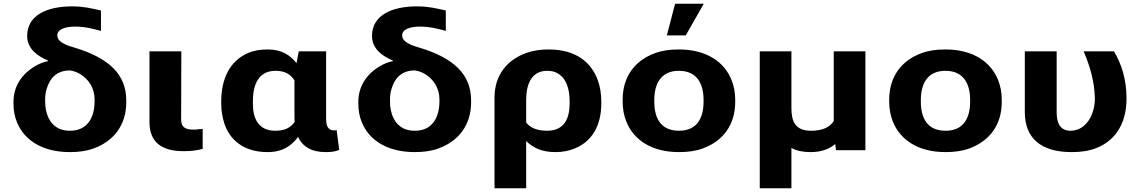

<svg xmlns="http://www.w3.org/2000/svg" viewBox="-20 -802 6097 1025"><path d="M381 -660C434 -660 479 -648 519 -637V-746C470 -757 427 -768 365 -768C231 -768 125 -721 125 -610C125 -543 178 -503 236 -479L237 -476C212 -471 188 -461 166 -448C103 -411 52 -347 52 -259V-249C52 -212 58 -178 72 -146C111 -54 205 10 354 10C401 10 444 4 481 -10C585 -48 654 -132 654 -256V-266C654 -335 631 -392 585 -438C539 -484 470 -520 380 -547C360 -553 343 -558 331 -564C309 -574 286 -588 286 -613C286 -648 333 -660 381 -660ZM221 -262V-272C221 -293 224 -312 230 -330C245 -380 279 -426 354 -426C374 -423 393 -416 409 -406C452 -380 485 -332 485 -272V-262C485 -181 451 -104 354 -104C331 -104 311 -108 294 -116C244 -141 221 -195 221 -262Z M960 5C1001 5 1032 1 1062 -7V-114L1041 -112C1033 -111 1023 -110 1013 -110C966 -110 947 -125 947 -165L948 -528H778V-150C778 -47 838 5 960 5Z M1409 -538C1368 -538 1333 -532 1302 -518C1207 -476 1161 -382 1161 -260V-250C1161 -212 1167 -177 1177 -145C1205 -58 1278 10 1408 10C1491 10 1538 -26 1571 -71C1594 -22 1640 10 1718 10C1749 10 1768 8 1791 -2L1777 -108C1773 -106 1769 -106 1763 -106C1726 -106 1721 -138 1721 -171V-528H1575L1563 -465C1530 -506 1486 -538 1409 -538ZM1552 -373V-171C1552 -164 1553 -158 1553 -151C1533 -122 1502 -104 1450 -104C1357 -104 1330 -172 1330 -250V-260C1330 -341 1354 -424 1451 -424C1504 -424 1533 -403 1552 -373Z M2222 -660C2275 -660 2320 -648 2360 -637V-746C2311 -757 2268 -768 2206 -768C2072 -768 1966 -721 1966 -610C1966 -543 2019 -503 2077 -479L2078 -476C2053 -471 2029 -461 2007 -448C1944 -411 1893 -347 1893 -259V-249C1893 -212 1899 -178 1913 -146C1952 -54 2046 10 2195 10C2242 10 2285 4 2322 -10C2426 -48 2495 -132 2495 -256V-266C2495 -335 2472 -392 2426 -438C2380 -484 2311 -520 2221 -547C2201 -553 2184 -558 2172 -564C2150 -574 2127 -588 2127 -613C2127 -648 2174 -660 2222 -660ZM2062 -262V-272C2062 -293 2065 -312 2071 -330C2086 -380 2120 -426 2195 -426C2215 -423 2234 -416 2250 -406C2293 -380 2326 -332 2326 -272V-262C2326 -181 2292 -104 2195 -104C2172 -104 2152 -108 2135 -116C2085 -141 2062 -195 2062 -262Z M2945 10C2984 10 3019 3 3050 -10C3143 -49 3190 -134 3190 -250V-260C3190 -301 3184 -338 3172 -372C3138 -468 3056 -538 2909 -538C2864 -538 2825 -532 2789 -519C2688 -483 2620 -401 2620 -282V203H2789V-49C2825 -14 2871 10 2945 10ZM2901 -104C2847 -104 2810 -120 2789 -148V-270C2789 -344 2813 -424 2901 -424C2923 -424 2941 -420 2956 -411C3004 -384 3021 -327 3021 -260V-250C3021 -172 2994 -104 2901 -104Z M3304 -269V-259C3304 -220 3311 -185 3324 -152C3362 -58 3455 10 3605 10C3653 10 3696 4 3733 -10C3839 -49 3905 -134 3905 -259V-269C3905 -308 3898 -343 3885 -376C3847 -470 3754 -538 3604 -538C3556 -538 3513 -532 3476 -518C3370 -479 3304 -394 3304 -269ZM3736 -269V-259C3736 -176 3704 -104 3605 -104C3505 -104 3473 -175 3473 -259V-269C3473 -351 3506 -424 3604 -424C3703 -424 3736 -352 3736 -269ZM3584 -782 3540 -613H3641L3737 -782Z M4439 -33 4443 0H4600V-528H4431V-156C4410 -123 4372 -104 4311 -104C4226 -104 4205 -152 4205 -226V-528H4036V203H4205V-12C4233 3 4267 10 4307 10C4366 10 4408 -7 4439 -33Z M4727 -269V-259C4727 -220 4734 -185 4747 -152C4785 -58 4878 10 5028 10C5076 10 5119 4 5156 -10C5262 -49 5328 -134 5328 -259V-269C5328 -308 5321 -343 5308 -376C5270 -470 5177 -538 5027 -538C4979 -538 4936 -532 4899 -518C4793 -479 4727 -394 4727 -269ZM5159 -269V-259C5159 -176 5127 -104 5028 -104C4928 -104 4896 -175 4896 -259V-269C4896 -351 4929 -424 5027 -424C5126 -424 5159 -352 5159 -269Z M5701 10C5753 10 5797 3 5834 -12C5939 -54 5994 -148 5994 -276C5994 -378 5967 -461 5927 -528H5765C5797 -453 5823 -371 5825 -276C5825 -231 5812 -189 5792 -159C5773 -132 5743 -104 5695 -104C5636 -104 5621 -151 5621 -203V-528H5451V-204C5451 -65 5536 10 5701 10Z"/></svg>

Font: Asimov
Style: XWid
Weight: 500
Designer: Google
Version: Version 2.000980; 2014